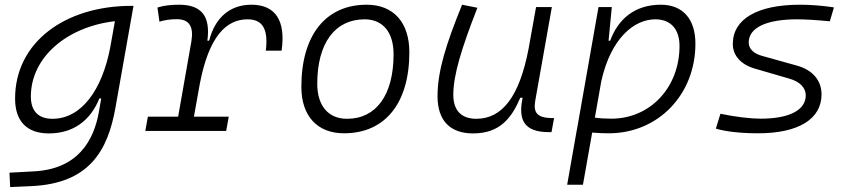

<svg xmlns="http://www.w3.org/2000/svg" viewBox="-20 -547 3556 802"><path d="M22.5 234.4 110.4 230.5C351.1 219.7 430.2 85 462.4 -98.1L537.6 -522.5H528.3C251.5 -522.5 43 -370.1 43 -135.3C43 -40.5 92.3 10.3 184.1 10.3C285.2 10.3 357.4 -42.5 395 -135.7H402.8L393.6 -82.5C372.6 39.6 306.2 159.7 120.1 168.9L19.5 174.3ZM460 -458.5 443.8 -367.7V-368.2L440.4 -348.6C406.2 -170.4 319.8 -50.8 199.2 -50.8C140.1 -50.8 108.9 -83 108.9 -144C108.9 -308.1 260.3 -435.5 460 -458.5Z M586.9 0H924.8L935.5 -59.6H790L814.5 -196.3C853 -397.5 926.3 -466.3 1014.2 -466.3C1078.1 -466.3 1101.1 -423.8 1090.3 -335.4H1156.2C1174.3 -460 1130.9 -527.3 1030.3 -527.3C939.9 -527.3 877.9 -472.7 853.5 -377H846.2C859.9 -479 822.3 -527.3 728 -527.3C695.8 -527.3 665.5 -524.4 637.7 -515.6L646 -456.5C669.9 -463.9 693.8 -466.8 718.8 -466.8C770 -466.8 790 -436.5 779.3 -373.5L724.1 -59.6H597.7Z M1417 9.8C1588.4 9.8 1689.9 -115.7 1689.9 -328.6C1689.9 -453.6 1623.5 -527.3 1511.7 -527.3C1340.3 -527.3 1238.8 -399.9 1238.8 -184.1C1238.8 -62.5 1305.2 9.8 1417 9.8ZM1429.7 -50.8C1351.1 -50.8 1305.2 -105.5 1305.2 -197.3C1305.2 -366.2 1378.9 -466.3 1502.9 -466.3C1579.6 -466.3 1624 -412.1 1624 -320.3C1624 -150.9 1551.8 -50.8 1429.7 -50.8Z M1956.1 10.3C2067.4 10.3 2116.7 -53.2 2153.3 -138.7H2163.1C2143.6 -47.4 2168 4.9 2272.5 4.9H2283.7L2294.4 -53.7H2281.2C2224.1 -56.2 2207 -75.7 2215.8 -126.5L2285.2 -517.6H2219.2L2187.5 -341.3C2149.4 -144 2078.1 -50.8 1969.7 -50.8C1907.2 -50.8 1873.5 -85.4 1873.5 -150.9C1873.5 -232.9 1906.7 -341.8 1974.1 -514.6L1910.2 -527.3C1844.2 -365.2 1807.6 -251 1807.6 -145C1807.6 -43.9 1859.4 10.3 1956.1 10.3Z M2415 224.6 2453.6 6.8C2476.6 8.8 2500 9.8 2522.9 9.8C2729 9.8 2884.8 -151.4 2884.8 -364.7C2884.8 -468.3 2831.5 -527.3 2740.2 -527.3C2632.8 -527.3 2562.5 -468.8 2528.8 -377H2521.5L2522.5 -381.8L2535.6 -517.6H2480L2389.2 -2L2388.2 -0.5C2388.2 -0.5 2388.7 -0.5 2388.7 -0.5L2349.1 224.6ZM2464.8 -55.7 2491.7 -208C2532.2 -389.2 2629.9 -466.3 2717.3 -466.3C2781.2 -466.3 2818.4 -425.8 2818.4 -355C2818.4 -181.6 2695.8 -51.3 2533.7 -51.3C2507.3 -51.3 2483.9 -52.7 2464.8 -55.7Z M3146.5 9.8C3314.9 9.8 3411.6 -49.3 3411.6 -152.8C3411.6 -211.4 3374 -255.4 3307.1 -273.4L3163.6 -313.5C3127.9 -323.2 3107.4 -343.3 3107.4 -369.6C3107.4 -431.2 3181.2 -466.3 3309.6 -466.3C3342.3 -466.3 3392.1 -463.4 3446.3 -458L3463.4 -516.1C3417 -523.4 3365.7 -527.3 3321.8 -527.3C3143.1 -527.3 3041 -467.3 3041 -363.3C3041 -314.9 3074.7 -277.3 3133.3 -260.3L3277.8 -218.3C3320.8 -206.1 3345.7 -180.7 3345.7 -148.9C3345.7 -86.9 3276.9 -51.3 3157.2 -51.3C3114.3 -51.3 3053.2 -58.6 2989.3 -71.8L2970.2 -9.8C3009.3 2.4 3073.7 9.8 3146.5 9.8Z"/></svg>

Font: Cascadia Code NF Light
Style: Italic
Weight: 300
Italic angle: -10°
Monospace: yes
Designer: Aaron Bell
Foundry: Saja Typeworks
Version: Version 2404.023